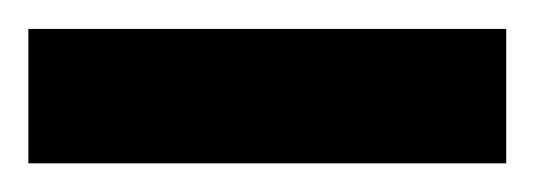

<svg xmlns="http://www.w3.org/2000/svg" viewBox="-93 -114 373 134"><path d="M260.3 0H-73.2V-93.8H260.3Z"/></svg>

Font: Aswaq
Style: Regular
Weight: 400
Designer: Husham Jawad
Version: Version 1.000;November 3, 2021;FontCreator 14.0.0.2814 32-bi